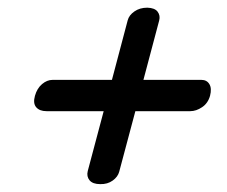

<svg xmlns="http://www.w3.org/2000/svg" viewBox="-20 -592 590 500"><path d="M241 -112.5Q221.5 -112.5 213.2 -122.5Q205 -132.5 208.5 -146.5L250 -302.5H101Q83 -302.5 74.2 -312.8Q65.5 -323 71 -342.5Q76.5 -362 89.5 -373Q102.5 -384 117 -384H271.5L312.5 -539Q316 -552.5 330 -562.2Q344 -572 363.5 -572Q383 -571.5 390.5 -561.5Q398 -551.5 394.5 -538.5L353.5 -384H504.5Q518.5 -384 525.2 -373Q532 -362 527 -342.5Q521.5 -323 506.2 -312.8Q491 -302.5 475.5 -302.5H332.5L290.5 -145Q287 -131.5 273.5 -121.8Q260 -112 241 -112.5Z"/></svg>

Font: Fraunces 72pt S050 Black
Style: Italic
Weight: 900
Italic angle: -16°
Version: Version 1.000; ttfautohint (v1.8.3)